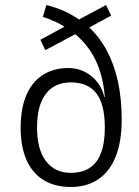

<svg xmlns="http://www.w3.org/2000/svg" viewBox="-20 -734 553 762"><path d="M261 8Q198 8 153.5 -19Q109 -46 85.5 -98.5Q62 -151 62 -227Q62 -302 84 -355Q106 -408 149 -436Q192 -464 251 -464Q303 -464 342.5 -432Q382 -400 394 -349H396Q389 -435 358.5 -497Q328 -559 273 -603L282 -600L160 -535L140 -576L247 -634L244 -623Q225 -636 200.5 -647.5Q176 -659 150 -667L164 -714Q205 -704 238 -688.5Q271 -673 302 -651H283L401 -714L421 -672L329 -622V-630Q374 -589 403.5 -534Q433 -479 448 -410.5Q463 -342 463 -259Q463 -173 439.5 -113.5Q416 -54 371 -23Q326 8 261 8ZM261 -48Q329 -48 362.5 -92.5Q396 -137 396 -228Q396 -320 362.5 -363.5Q329 -407 261 -407Q197 -407 162 -361.5Q127 -316 127 -228Q127 -141 162.5 -94.5Q198 -48 261 -48Z"/></svg>

Font: Nunito Sans 7pt Condensed Light
Style: Regular
Weight: 300
Width: 3
Designer: Vernon Adams
Foundry: Vernon Adams
Version: Version 3.101;gftools[0.9.27]